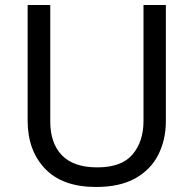

<svg xmlns="http://www.w3.org/2000/svg" viewBox="-20 -734 771 764"><path d="M640 -252Q640 -178 610 -118.5Q580 -59 518.5 -24.5Q457 10 362 10Q229 10 159.5 -62.5Q90 -135 90 -254V-714H180V-251Q180 -164 226.5 -116Q273 -68 367 -68Q464 -68 507.5 -119.5Q551 -171 551 -252V-714H640Z"/></svg>

Font: ugurmukhi25
Style: Book
Weight: 400
Designer: Jelle Bosma - Monotype Design Team
Foundry: Monotype Imaging Inc.
Version: Version 2.003